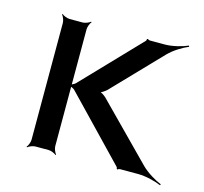

<svg xmlns="http://www.w3.org/2000/svg" viewBox="-82 -594 748 704"><g transform="rotate(15 292.0 -242.0)"><path d="M508 -34 305 -240C298 -247 284 -256 277 -256V-252C284 -252 298 -262 305 -268L480 -450C500 -471 534 -491 554 -499L552 -503C532 -494 495 -484 466 -484H409C406 -484 401 -486 401 -488L397 -486C398 -485 396 -479 394 -478L189 -264C183 -257 169 -252 163 -252V-248C169 -248 183 -243 189 -236L410 -6C412 -5 414 1 413 2L417 4C417 2 422 0 425 0H494C524 0 562 10 582 19L584 15C563 7 529 -13 508 -34ZM174 -20V-464C174 -473 180 -488 185 -493L183 -495C178 -490 163 -484 154 -484H104C95 -484 80 -490 75 -495L73 -493C78 -488 84 -473 84 -464V-20C84 -11 78 4 73 9L75 11C80 6 95 0 104 0H154C163 0 178 6 183 11L185 9C180 4 174 -11 174 -20Z"/></g></svg>

Font: Gamestation Storm
Style: Regular
Weight: 400
Designer: Jonas Hecksher
Foundry: Jonas Hecksher, Playtypeª, e-types AS
Version: Version 1.003